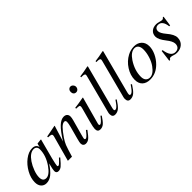

<svg xmlns="http://www.w3.org/2000/svg" viewBox="125 -1572 2475 2475"><g transform="rotate(-45 1362.0 -335.0)"><path d="M463 -111 476 -100Q420 -32 393.5 -11Q367 10 337 10Q297 10 297 -31Q297 -56 320 -146Q264 -62 217 -25.5Q170 11 117 11Q73 11 45 -19.5Q17 -50 17 -105Q17 -181 60.5 -260Q104 -339 171 -390Q238 -441 303 -441Q370 -441 383 -383L394 -431L397 -434L458 -441L465 -438Q464 -434 459 -417Q370 -93 370 -54Q370 -41 384 -41Q399 -41 436 -82ZM365 -361Q365 -387 350 -403Q335 -419 309 -419Q241 -419 178 -327Q145 -278 123 -218Q101 -158 101 -112Q101 -38 161 -38Q220 -38 288 -136Q365 -247 365 -361Z M961 -117 975 -104Q924 -34 897 -12.5Q870 9 835 9Q815 9 801.5 -4.5Q788 -18 788 -45Q788 -61 804 -120L848 -282Q862 -336 862 -361Q862 -390 838 -390Q809 -390 774.5 -355.5Q740 -321 690 -248Q657 -199 641.5 -160Q626 -121 590 0H515L611 -350Q613 -360 613 -367Q613 -382 599.5 -387.5Q586 -393 548 -394V-410Q587 -418 635 -426.5Q683 -435 710 -441L714 -439L647 -221Q721 -339 775 -390Q829 -441 878 -441Q909 -441 926 -424.5Q943 -408 943 -380Q943 -355 933 -320L877 -117Q863 -67 863 -56Q863 -38 879 -38Q898 -38 940 -91Q947 -99 961 -117Z M1265 -599Q1265 -578 1250.5 -563Q1236 -548 1216 -548Q1194 -548 1181 -562.5Q1168 -577 1168 -601Q1168 -624 1181.5 -639Q1195 -654 1215 -654Q1235 -654 1250 -637.5Q1265 -621 1265 -599ZM1223 -114 1236 -103Q1194 -38 1165 -13.5Q1136 11 1099 11Q1050 11 1050 -44Q1050 -73 1072 -155L1120 -332Q1129 -364 1129 -376Q1129 -391 1117.5 -395Q1106 -399 1065 -400V-416Q1111 -420 1225 -441L1229 -438L1135 -95Q1125 -61 1125 -51Q1125 -36 1139 -36Q1164 -36 1223 -114Z M1558 -678 1405 -93Q1397 -64 1397 -50Q1397 -32 1414 -32Q1441 -32 1481 -89L1506 -124L1520 -114Q1475 -43 1442.5 -16Q1410 11 1369 11Q1320 11 1320 -45Q1320 -62 1324 -75L1461 -599Q1464 -609 1464 -618Q1464 -640 1415 -640H1397V-656Q1467 -664 1552 -683Z M1836 -678 1683 -93Q1675 -64 1675 -50Q1675 -32 1692 -32Q1719 -32 1759 -89L1784 -124L1798 -114Q1753 -43 1720.5 -16Q1688 11 1647 11Q1598 11 1598 -45Q1598 -62 1602 -75L1739 -599Q1742 -609 1742 -618Q1742 -640 1693 -640H1675V-656Q1745 -664 1830 -683Z M2303 -301Q2303 -244 2274.5 -182.5Q2246 -121 2197 -72Q2114 11 2009 11Q1939 11 1900.5 -25.5Q1862 -62 1862 -128Q1862 -211 1912.5 -290Q1963 -369 2042 -411Q2098 -441 2162 -441Q2224 -441 2263.5 -403.5Q2303 -366 2303 -301ZM2219 -326Q2219 -371 2200 -395.5Q2181 -420 2148 -420Q2081 -420 2020 -329Q1946 -216 1946 -101Q1946 -57 1967 -33.5Q1988 -10 2024 -10Q2085 -10 2145 -93Q2179 -139 2199 -203.5Q2219 -268 2219 -326Z M2701 -442 2681 -302H2665Q2651 -418 2576 -418Q2549 -418 2533 -403Q2517 -388 2517 -361Q2517 -323 2571 -259Q2639 -180 2639 -123Q2639 -62 2598.5 -25.5Q2558 11 2495 11Q2466 11 2440 1Q2419 -8 2396 -8Q2376 -8 2367 13H2351L2371 -146H2387Q2407 -10 2487 -10Q2523 -10 2543 -30Q2563 -50 2563 -87Q2563 -132 2507 -202Q2444 -281 2444 -333Q2444 -383 2477 -412Q2510 -441 2565 -441Q2585 -441 2621 -431Q2643 -424 2657 -424Q2677 -424 2687 -442Z"/></g></svg>

Font: STIX MathJax Main
Style: Italic
Weight: 400
Italic angle: -16.33°
Designer: MicroPress Inc., with final additions and corrections provided by Coen Hoffman, Elsevier (retired)
Version: Version 1.1.1